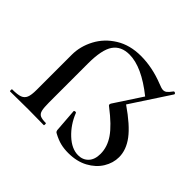

<svg xmlns="http://www.w3.org/2000/svg" viewBox="-123 -626 783 783"><g transform="rotate(45 268.5 -235.0)"><path d="M449 -81Q449 -121 423.5 -158Q398 -195 338 -241Q333 -244 332 -247.5Q331 -251 334 -256L412 -375Q317 -451 246 -451Q198 -451 175 -418Q152 -385 152 -305V-81Q152 -51 155.5 -36.5Q159 -22 169.5 -17Q180 -12 202 -12Q204 -12 204 -6Q204 0 202 0L113 -1L8 0Q6 0 6 -6Q6 -12 8 -12Q39 -12 53.5 -17.5Q68 -23 74 -37Q80 -51 80 -81V-284Q80 -332 104 -377.5Q128 -423 174 -451.5Q220 -480 283 -480Q349 -480 417 -453Q436 -445 445 -445Q454 -445 461 -450.5Q468 -456 479 -471Q480 -473 483 -473Q486 -473 488.5 -470.5Q491 -468 490 -465L380 -297Q451 -248 481.5 -207.5Q512 -167 512 -125Q512 -91 493 -60Q474 -29 438 -9.5Q402 10 353 10Q329 10 308.5 5Q288 0 264 -13Q259 -15 257 -19.5Q255 -24 255 -32L248 -125Q247 -129 253 -130Q259 -131 260 -127Q279 -79 315 -45.5Q351 -12 388 -12Q415 -12 432 -30Q449 -48 449 -81Z"/></g></svg>

Font: Cormorant SC Medium
Style: Regular
Weight: 500
Designer: Christian Thalmann (Catharsis Fonts)
Version: Version 3.000